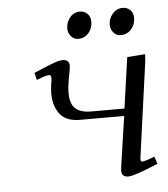

<svg xmlns="http://www.w3.org/2000/svg" viewBox="-48 -660 621 711"><g transform="rotate(-5 262.5 -305.0)"><path d="M87.9 -405.8Q142.6 -429.2 163.1 -436.5Q183.6 -443.8 195.8 -443.8Q220.2 -443.8 220.2 -420.9Q220.2 -412.1 217.8 -400.9L211.9 -369.1Q207 -341.8 207 -319.8Q207 -280.3 226.1 -262.7Q245.1 -245.1 284.2 -245.1H408.2L435.1 -434.1L502 -439L500 -411.1L452.1 -64.9Q450.2 -53.7 451.2 -48.8Q452.1 -43.9 457 -43.9Q467.3 -43.9 502.9 -58.1L512.2 -30.8Q423.8 6.8 400.9 6.8Q376 6.8 376 -16.1Q376 -21.5 377.9 -35.2L404.8 -217.8H240.2Q189.5 -217.8 166.3 -247.6Q143.1 -277.3 143.1 -323.2Q143.1 -341.8 146 -359.9L147.9 -372.1Q150.9 -393.1 141.1 -393.1Q129.9 -393.1 94.2 -378.9ZM223.1 -558.1Q223.1 -582 237.8 -599.6Q252.4 -617.2 274.9 -617.2Q291 -617.2 302.5 -606.2Q314 -595.2 314 -576.2Q314 -551.3 298.8 -534.2Q283.7 -517.1 259.8 -517.1Q244.1 -517.1 233.6 -529.8Q223.1 -542.5 223.1 -558.1ZM380.9 -558.1Q380.9 -581.5 396.2 -599.4Q411.6 -617.2 434.1 -617.2Q450.2 -617.2 461.7 -606.2Q473.1 -595.2 473.1 -576.2Q473.1 -551.8 457.5 -534.4Q441.9 -517.1 418 -517.1Q402.3 -517.1 391.6 -529.8Q380.9 -542.5 380.9 -558.1Z"/></g></svg>

Font: Dehuti
Style: Italic
Weight: 400
Version: Version 1.2